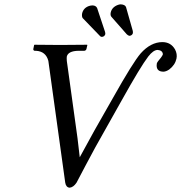

<svg xmlns="http://www.w3.org/2000/svg" viewBox="-20 -852 834 884"><path d="M357.9 -789.1Q363.3 -814.9 389.2 -824.2Q397.9 -827.1 406.7 -827.1Q421.9 -826.2 427.2 -814.9L463.4 -706.1Q465.3 -699.2 464.8 -694.8Q461.4 -683.1 448.7 -682.1Q443.8 -683.1 441.4 -685.1L360.4 -769Q356 -776.9 357.9 -789.1ZM489.7 -793.9Q495.1 -819.3 523.4 -829.6Q530.8 -832 535.6 -832Q555.2 -831.1 560.1 -819.8L591.3 -710Q592.3 -705.1 591.8 -699.2Q588.4 -688.5 576.2 -687Q569.8 -688 563.5 -694.3L492.7 -774.9Q487.3 -781.7 489.7 -793.9ZM727.1 -658.2Q767.1 -658.2 786.1 -624Q796.9 -603.5 792.5 -582Q786.1 -552.7 759.3 -532.2Q745.1 -522.5 732.9 -522Q701.2 -522 701.2 -550.3Q701.2 -555.7 702.1 -560.1Q703.6 -566.4 721.2 -586.9Q728 -595.7 730 -602.1Q728.5 -620.1 706.1 -622.1Q686 -622.1 662.6 -591.8Q627.4 -545.9 541 -391.1Q541 -391.1 418.9 -173.8Q373.5 -89.8 332.5 -11.2Q317.9 10.7 300.3 12.2Q283.7 10.3 280.3 -11.2L202.6 -571.8Q190.9 -615.7 145.5 -618.2H139.2Q132.8 -620.1 133.3 -626L137.2 -645L139.2 -646Q140.1 -646 255.9 -645L380.4 -646L382.3 -645L377.9 -626Q375 -618.7 368.2 -618.2H341.3Q293.9 -617.2 287.6 -591.8Q286.6 -586.4 287.6 -571.8L336.9 -215.8L347.2 -127.9Q404.8 -235.8 500.5 -401.9Q591.8 -564.5 627.9 -606.4Q673.8 -657.7 727.1 -658.2Z"/></svg>

Font: Linux Libertine Display Slanted O
Style: Slanted
Weight: 400
Designer: Philipp H. Poll
Foundry: Philipp H. Poll
Version: Version 5.0.9